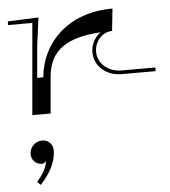

<svg xmlns="http://www.w3.org/2000/svg" viewBox="-51 -451 694 784"><g transform="rotate(-5 296.5 -59.0)"><path d="M134.6 -395 9.1 -390 7.8 -375H107.8L75 0H150L163.1 -150C172.6 -258 244.2 -304.6 382.2 -312.7C358.6 -295.7 341.8 -268.1 341.8 -233.5C341.8 -178.4 389.3 -135 451.8 -135H591.8L593.1 -150H453.1C398.4 -150 356.9 -187.4 356.9 -234.8C356.9 -279.1 391.5 -314 429.5 -314L438.9 -405C252.9 -405 145.1 -287 133.1 -150H108.1L119.5 -280ZM70.9 273.4 84.8 286.9C120.3 246.6 149.4 204.6 149.4 149.9C149.4 125.6 130.7 106.6 105.9 106.6C78.8 106.6 54 129.2 54 158.3C54 182.5 72.8 201.6 97.6 201.6C103.5 201.6 109 197.9 112.2 192.7H113.7C111.4 219.2 95.2 245.2 70.9 273.4Z"/></g></svg>

Font: Galberik
Style: Regular
Weight: 400
Designer: Gluk
Foundry: Gluk
Version: Version 0.50